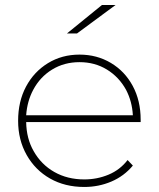

<svg xmlns="http://www.w3.org/2000/svg" viewBox="-20 -740 631 763"><path d="M315 3Q238 3 179 -30.5Q120 -64 86 -124Q52 -184 52 -260Q52 -337 83.5 -396Q115 -455 170.5 -489Q226 -523 296 -523Q365 -523 420.5 -490Q476 -457 507.5 -398.5Q539 -340 539 -264V-255H84Q85 -189 114 -139Q144 -86 196 -56.5Q248 -27 315 -27Q366 -27 411.5 -46Q457 -65 487 -104L508 -82Q473 -40 422.5 -18.5Q372 3 315 3ZM84 -282H508Q505 -337 481 -383Q453 -434 405 -463.5Q357 -493 296 -493Q235 -493 187 -463.5Q139 -434 112 -383Q88 -338 84 -282ZM246 -607 385 -720H439L286 -607Z"/></svg>

Font: Montserrat Thin ExtraLight
Style: Regular
Weight: 250
Version: Version 9.000